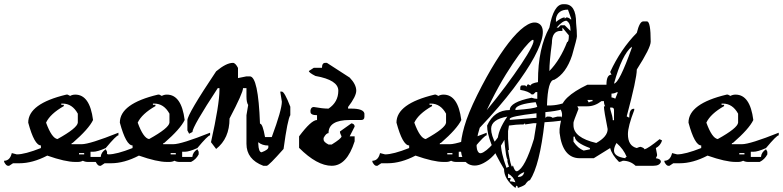

<svg xmlns="http://www.w3.org/2000/svg" viewBox="-20 -803 3792 930"><path d="M307.6 -344.7 319.8 -338.4Q330.6 -344.7 344.7 -344.7Q415 -344.7 430.7 -221.7Q410.2 -178.7 332 -110.8Q326.2 -110.8 326.2 -104.5H375.5Q414.6 -104.5 553.7 -160.2V-147.5Q543.5 -147.5 492.2 -85.9Q452.6 -67.9 430.7 -67.9H418.5V-43H467.8Q469.7 -65.9 492.2 -80.1L498.5 -67.9V-55.2Q485.8 -30.8 461.4 -18.6H406.2Q392.1 -18.6 381.3 -24.4Q370.6 -18.6 356.9 -18.6H344.7Q296.4 -18.6 209 -49.3Q137.7 -12.2 73.7 -12.2H43L24.4 0H18.6Q9.8 0 0 -18.6V-24.4Q28.3 -24.4 37.1 -61.5L61.5 -55.2Q100.6 -55.2 178.2 -85.9V-98.6Q146.5 -98.6 116.7 -209Q116.7 -300.8 301.3 -344.7ZM276.9 -301.3V-295.4H289.1V-289.1Q223.1 -251.5 203.1 -209Q230.5 -133.8 258.3 -129.4Q354.5 -182.6 356.9 -209V-252.4Q330.1 -301.3 283.2 -301.3ZM362.8 -61.5V-55.2H387.7V-61.5Z M751.5 -344.7 763.7 -338.4Q774.4 -344.7 788.6 -344.7Q858.9 -344.7 874.5 -221.7Q854 -178.7 775.9 -110.8Q770 -110.8 770 -104.5H819.3Q858.4 -104.5 997.6 -160.2V-147.5Q987.3 -147.5 936 -85.9Q896.5 -67.9 874.5 -67.9H862.3V-43H911.6Q913.6 -65.9 936 -80.1L942.4 -67.9V-55.2Q929.7 -30.8 905.3 -18.6H850.1Q835.9 -18.6 825.2 -24.4Q814.5 -18.6 800.8 -18.6H788.6Q740.2 -18.6 652.8 -49.3Q581.5 -12.2 517.6 -12.2H486.8L468.3 0H462.4Q453.6 0 443.8 -18.6V-24.4Q472.2 -24.4 481 -61.5L505.4 -55.2Q544.4 -55.2 622.1 -85.9V-98.6Q590.3 -98.6 560.5 -209Q560.5 -300.8 745.1 -344.7ZM720.7 -301.3V-295.4H732.9V-289.1Q667 -251.5 647 -209Q674.3 -133.8 702.1 -129.4Q798.3 -182.6 800.8 -209V-252.4Q773.9 -301.3 727.1 -301.3ZM806.6 -61.5V-55.2H831.5V-61.5Z M1108.4 -498.5Q1120.1 -498.5 1132.8 -474.1V-424.8L1173.8 -433.1H1189.9Q1231 -433.1 1239.3 -204.1Q1252.4 -204.1 1263.7 -139.2H1296.4Q1345.2 -271 1345.2 -310.5L1337.4 -359.4H1345.2Q1357.9 -359.4 1386.2 -286.1V-245.1Q1373 -225.6 1353.5 -81.5Q1281.2 0 1272 0H1255.4Q1173.8 -30.8 1173.8 -106.4V-245.1L1182.1 -294.4Q1173.8 -307.6 1173.8 -335V-376H1157.2Q1157.2 -353.5 1091.8 -229Q1091.8 -132.3 1026.9 -81.5L1002 -114.3Q1043 -297.9 1043 -367.7V-376H1034.7Q912.1 -189.5 912.1 -163.6L896 -155.3L887.7 -171.4V-220.7Q887.7 -249.5 1026.9 -457.5Q1075.7 -498.5 1108.4 -498.5ZM1231 -114.3V-106.4Q1232.9 -65.4 1247.1 -65.4Q1279.8 -77.6 1279.8 -89.8V-98.1Q1249.5 -98.1 1231 -114.3Z M1555.2 -498.5H1563.5L1673.8 -427.2Q1705.6 -394 1705.6 -363.8Q1705.6 -336.4 1666 -284.7V-276.9H1682.1Q1740.2 -276.9 1745.1 -253.4V-237.3Q1745.1 -221.7 1729.5 -221.7H1673.8Q1571.3 -221.7 1571.3 -158.2Q1559.6 -158.2 1547.4 -134.8V-126.5Q1547.4 -115.2 1571.3 -103H1586.9Q1634.3 -132.3 1634.3 -142.6Q1626.5 -157.7 1626.5 -166L1682.1 -205.6Q1697.8 -203.1 1697.8 -189.9L1673.8 -142.6H1697.8V-118.7Q1660.2 0 1586.9 0Q1515.6 0 1428.7 -86.9V-142.6Q1487.8 -221.7 1515.6 -221.7V-245.1Q1483.9 -245.1 1483.9 -261.2V-269Q1486.8 -284.7 1500 -284.7Q1542.5 -276.9 1571.3 -276.9Q1618.7 -308.6 1618.7 -363.8Q1618.7 -415.5 1507.8 -435.1Q1476.1 -451.2 1476.1 -459L1500 -474.6H1539.6Q1539.6 -498.5 1555.2 -498.5Z M2091.3 -344.7 2103.5 -338.4Q2114.3 -344.7 2128.4 -344.7Q2198.7 -344.7 2214.4 -221.7Q2193.8 -178.7 2115.7 -110.8Q2109.9 -110.8 2109.9 -104.5H2159.2Q2198.2 -104.5 2337.4 -160.2V-147.5Q2327.1 -147.5 2275.9 -85.9Q2236.3 -67.9 2214.4 -67.9H2202.1V-43H2251.5Q2253.4 -65.9 2275.9 -80.1L2282.2 -67.9V-55.2Q2269.5 -30.8 2245.1 -18.6H2189.9Q2175.8 -18.6 2165 -24.4Q2154.3 -18.6 2140.6 -18.6H2128.4Q2080.1 -18.6 1992.7 -49.3Q1921.4 -12.2 1857.4 -12.2H1826.7L1808.1 0H1802.2Q1793.5 0 1783.7 -18.6V-24.4Q1812 -24.4 1820.8 -61.5L1845.2 -55.2Q1884.3 -55.2 1961.9 -85.9V-98.6Q1930.2 -98.6 1900.4 -209Q1900.4 -300.8 2085 -344.7ZM2060.5 -301.3V-295.4H2072.8V-289.1Q2006.8 -251.5 1986.8 -209Q2014.2 -133.8 2042 -129.4Q2138.2 -182.6 2140.6 -209V-252.4Q2113.8 -301.3 2066.9 -301.3ZM2146.5 -61.5V-55.2H2171.4V-61.5Z M2291.5 -342.8Q2336.4 -433.1 2380.4 -503.7Q2424.3 -574.2 2463.4 -619.6Q2502.4 -665 2535.4 -683.6Q2568.4 -702.1 2591.3 -688Q2613.8 -673.8 2608.2 -632.3Q2602.5 -590.8 2567.6 -525.9Q2532.7 -460.9 2467 -374Q2401.4 -287.1 2303.7 -184.1Q2293.5 -151.9 2290.5 -129.9Q2287.6 -107.9 2288.6 -93.5Q2289.6 -79.1 2293.5 -71.5Q2297.4 -64 2301.8 -62Q2308.6 -58.1 2322.5 -66.2Q2336.4 -74.2 2353 -90.6Q2369.6 -106.9 2387 -130.9Q2404.3 -154.8 2417.5 -183.1L2440.4 -159.2Q2394.5 -64 2345.9 -28.1Q2297.4 7.8 2259.8 -3.9Q2241.7 -8.8 2227.1 -28.3Q2212.4 -47.9 2211.9 -87.9Q2211.4 -127.9 2229 -189.9Q2246.6 -252 2291.5 -342.8ZM2562.5 -609.9Q2558.6 -612.8 2540 -594Q2521.5 -575.2 2493.4 -537.1Q2465.3 -499 2430.4 -442.6Q2395.5 -386.2 2359.4 -314L2337.4 -269Q2384.8 -326.2 2428.2 -384.5Q2471.7 -442.9 2504.2 -491.5Q2536.6 -540 2553 -572.5Q2569.3 -605 2562.5 -609.9Z M2708 -782.7H2715.3Q2770.5 -782.7 2770.5 -691.4Q2774.4 -653.3 2774.4 -627Q2774.4 -616.2 2751 -534.7Q2722.2 -447.3 2664.6 -416.5Q2633.3 -416.5 2629.4 -292H2637.7Q2745.1 -292 2825.2 -383.8V-373Q2786.1 -292 2727.1 -292Q2727.1 -270 2621.6 -259.8V-232.4L2629.4 -238.3H2637.7Q2650.4 -238.3 2656.7 -232.4L2680.2 -238.3H2695.8Q2700.2 -238.3 2700.2 -232.4L2708 -238.3Q2711.4 -238.3 2711.4 -232.4L2719.7 -238.3H2723.6Q2731 -236.3 2731 -227.1Q2709 -216.3 2617.7 -210.9Q2594.2 -1.5 2546.9 69.8Q2538.1 69.8 2523.4 91.3Q2510.7 100.1 2488.3 107.4Q2488.3 96.7 2480.5 96.7L2476.6 107.4Q2421.4 65.4 2421.4 15.6Q2339.4 -120.6 2339.4 -194.8Q2373.5 -270 2449.2 -270Q2449.2 -308.1 2554.7 -329.6Q2570.3 -324.2 2582.5 -324.2V-356.9H2574.7L2563 -345.7H2554.7Q2541 -360.8 2500 -367.7V-378.4Q2501 -389.2 2508.3 -389.2H2523.4L2531.2 -383.8Q2532.7 -394.5 2539.1 -394.5Q2546.9 -389.2 2550.8 -389.2Q2550.8 -398.9 2585.9 -405.3V-410.6Q2585.9 -569.3 2641.1 -669.4Q2661.6 -782.7 2708 -782.7ZM2672.9 -712.9V-696.8Q2700.7 -718.8 2715.3 -718.8V-712.9L2723.6 -718.8Q2734.4 -718.8 2746.6 -707.5V-712.9L2731 -756.3Q2681.2 -756.3 2672.9 -712.9ZM2676.3 -669.4H2684.6L2695.8 -680.7H2715.3L2743.2 -653.3V-659.2Q2743.2 -691.9 2723.6 -702.6Q2705.1 -702.6 2676.3 -669.4ZM2704.1 -669.4V-653.3H2695.8Q2653.3 -653.3 2653.3 -594.2Q2641.1 -503.9 2641.1 -459Q2692.9 -512.2 2727.1 -599.6Q2735.4 -599.6 2735.4 -631.8ZM2476.6 -275.9V-270Q2571.3 -276.9 2582.5 -286.1L2574.7 -308.1Q2485.4 -298.8 2476.6 -275.9ZM2449.2 -227.1V-222.2L2578.6 -232.4V-254.4Q2449.2 -239.7 2449.2 -227.1ZM2358.9 -178.7Q2358.9 -147.5 2382.8 -103Q2394 -108.9 2394 -113.8Q2394 -119.1 2390.1 -119.1Q2390.1 -170.4 2437.5 -238.3Q2358.9 -224.6 2358.9 -178.7ZM2515.6 -200.2H2503.9Q2484.4 -200.2 2445.3 -194.8L2440.9 -168V-130.4L2445.3 -75.7H2440.9Q2454.1 4.9 2460.9 4.9Q2460.9 -0.5 2464.8 -0.5Q2472.7 23.9 2480.5 26.4H2484.4Q2522.5 13.2 2566.4 -130.4L2578.6 -206.1H2563L2523.4 -200.2V-206.1ZM2405.8 -113.8Q2405.8 -63.5 2433.6 10.3Q2440.9 4.9 2445.3 4.9Q2437.5 -17.1 2437.5 -27.3H2440.9Q2430.2 -27.3 2421.4 -146.5L2425.3 -172.9H2421.4Q2405.8 -168 2405.8 -113.8ZM2488.3 53.7H2492.7Q2513.2 53.7 2519.5 31.7H2515.6Q2488.3 44.9 2488.3 53.7ZM2440.9 37.6V59.1H2453.1V64L2449.2 75.2Q2460.9 75.2 2476.6 80.1Q2468.3 53.7 2440.9 37.6Z M3095.2 -699.2H3113.8Q3131.8 -699.2 3131.8 -601.1Q3131.8 -571.3 3064.5 -466.3Q3064.5 -421.4 3015.6 -239.3L3027.8 -232.9Q3027.8 -272.5 3046.4 -275.9H3052.2V-270Q3021.5 -190.9 3021.5 -153.3Q3021.5 -96.2 3064.5 -85.9Q3076.7 -91.8 3083 -91.8Q3101.6 -85.9 3101.6 -79.6Q3119.6 -84 3174.8 -128.9L3187 -122.6Q3178.7 -97.2 3156.7 -85.9L3162.6 -55.2V-48.8L3156.7 -36.6Q3181.2 -33.7 3181.2 -18.6Q3174.8 0 3144.5 0H3058.6Q3032.7 -24.4 2997.1 -24.4Q2985.4 -18.6 2978.5 -18.6Q2943.8 -53.2 2935.5 -85.9L2856 -36.6H2788.6Q2705.1 -36.6 2690.4 -159.7V-177.7Q2690.4 -186 2702.6 -245.1Q2702.6 -259.3 2696.8 -270Q2696.8 -331.1 2825.2 -392.6H2917.5Q2917.5 -441.4 2941.9 -441.4L2935.5 -454.1Q2986.3 -564.5 3064.5 -644Q3078.1 -699.2 3095.2 -699.2ZM2954.1 -398.4Q2978.5 -398.4 3040 -570.3V-576.7Q2993.2 -539.1 2954.1 -398.4ZM2941.9 -349.6V-331.1Q2948.2 -331.1 2960.4 -325.2L2972.7 -356H2966.3Q2955.6 -349.6 2941.9 -349.6ZM2825.2 -318.8 2831.5 -306.6Q2843.3 -313 2850.1 -313V-318.8ZM2825.2 -288.1H2776.4L2782.2 -275.9Q2757.8 -214.8 2757.8 -208.5V-196.3Q2757.8 -136.2 2868.2 -110.4Q2923.3 -141.1 2923.3 -177.7Q2905.3 -267.1 2905.3 -288.1H2911.1Q2905.3 -298.8 2905.3 -313H2893.1Q2860.8 -288.1 2825.2 -288.1ZM2935.5 -282.2V-275.9Q2948.2 -236.3 2948.2 -220.7H2954.1V-270Q2954.1 -282.2 2941.9 -282.2ZM2757.8 -141.1V-116.7Q2779.3 -84.5 2807.1 -73.7L2837.4 -79.6V-85.9Q2764.2 -112.8 2764.2 -141.1ZM2966.3 -110.4Q2954.1 -90.3 2954.1 -73.7Q2954.1 -44.4 3009.3 -36.6Q3009.3 -43 3015.6 -43Q3000 -81.1 2966.3 -110.4Z M3505.9 -344.7 3518.1 -338.4Q3528.8 -344.7 3543 -344.7Q3613.3 -344.7 3628.9 -221.7Q3608.4 -178.7 3530.3 -110.8Q3524.4 -110.8 3524.4 -104.5H3573.7Q3612.8 -104.5 3752 -160.2V-147.5Q3741.7 -147.5 3690.4 -85.9Q3650.9 -67.9 3628.9 -67.9H3616.7V-43H3666Q3668 -65.9 3690.4 -80.1L3696.8 -67.9V-55.2Q3684.1 -30.8 3659.7 -18.6H3604.5Q3590.3 -18.6 3579.6 -24.4Q3568.8 -18.6 3555.2 -18.6H3543Q3494.6 -18.6 3407.2 -49.3Q3335.9 -12.2 3272 -12.2H3241.2L3222.7 0H3216.8Q3208 0 3198.2 -18.6V-24.4Q3226.6 -24.4 3235.4 -61.5L3259.8 -55.2Q3298.8 -55.2 3376.5 -85.9V-98.6Q3344.7 -98.6 3314.9 -209Q3314.9 -300.8 3499.5 -344.7ZM3475.1 -301.3V-295.4H3487.3V-289.1Q3421.4 -251.5 3401.4 -209Q3428.7 -133.8 3456.5 -129.4Q3552.7 -182.6 3555.2 -209V-252.4Q3528.3 -301.3 3481.4 -301.3ZM3561 -61.5V-55.2H3585.9V-61.5Z"/></svg>

Font: Otrack
Style: Regular
Weight: 400
Designer: Sodina
Foundry: Sodina
Version: Version 2.10 June 16, 2016